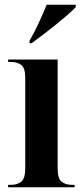

<svg xmlns="http://www.w3.org/2000/svg" viewBox="-20 -786 349 806"><path d="M14 0V-10H26Q53 -10 69.5 -23.5Q86 -37 86 -81V-459Q86 -501 69 -513.5Q52 -526 26 -526H14V-536H222V-80Q222 -36 239 -23Q256 -10 282 -10H293V0ZM104 -615Q124 -649 143 -690.5Q162 -732 176 -766H298V-756Q286 -743 263.5 -723.5Q241 -704 214.5 -682.5Q188 -661 161 -640.5Q134 -620 113 -605H104Z"/></svg>

Font: Noto Serif Display Condensed
Style: Bold
Weight: 700
Width: 3
Designer: Monotype Design Team
Foundry: Monotype Imaging Inc.
Version: Version 2.009